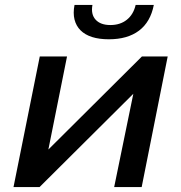

<svg xmlns="http://www.w3.org/2000/svg" viewBox="-20 -762 738 782"><path d="M35 0 142 -532H253L177 -153L558 -532H663L557 0H445L523 -380L141 0ZM423.5 -602Q384 -602 355 -611.2Q326 -620.5 308 -638.5Q290 -656.5 283.5 -682.5Q277 -708.5 283.5 -742H356.5Q349.5 -703.5 369.5 -681.8Q389.5 -660 429.5 -660Q469.5 -660 496.5 -681.5Q523.5 -703 532.5 -742H606.5Q593 -672.5 546.2 -637.2Q499.5 -602 423.5 -602Z"/></svg>

Font: Argentum Sans
Style: Italic
Weight: 400
Italic angle: -11.3099°
Designer: Julieta Ulanovsky, Owen Earl, Rasmus Andersson, Cristiano Sobral
Foundry: The Argentum Sans Project Authors
Version: Version 3.131; ttfautohint (v1.8.4.7-5d5b-dirty)